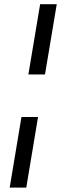

<svg xmlns="http://www.w3.org/2000/svg" viewBox="-20 -747 306 904"><path d="M247.2 -727.3H169L113.6 -396.3H191.8ZM81 -196 25.6 136.4H103.7L159.1 -196Z"/></svg>

Font: TID UI
Style: Italic
Weight: 400
Italic angle: -9.39999°
Designer: The TID Project Authors
Foundry: Bakken & Bæck
Version: Version 1.001;hotconv 1.0.109;makeotfexe 2.5.65596